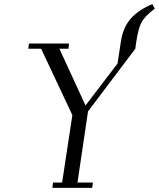

<svg xmlns="http://www.w3.org/2000/svg" viewBox="-20 -914 773 934"><path d="M117.2 -676.8 121.1 -702.1H315.9L313 -676.8H269L396 -400.9L551.8 -605L567.9 -710.9Q578.1 -779.8 615.2 -822.5Q652.3 -865.2 721.2 -894L732.9 -872.1Q683.6 -834.5 668.2 -804.9Q652.8 -775.4 643.1 -711.9L638.2 -676.8L408.2 -372.1L356.9 -25.9H432.1L428.2 0H234.9L237.8 -25.9H282.2L332 -354L180.2 -676.8Z"/></svg>

Font: Dehuti
Style: Italic
Weight: 400
Version: Version 1.2